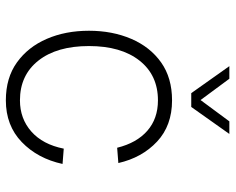

<svg xmlns="http://www.w3.org/2000/svg" viewBox="-92 -680 785 640"><g transform="rotate(90 300.0 -360.5)"><path d="M315 12Q240 12 188.5 -25Q137 -62 110 -124.5Q83 -187 83 -265Q83 -343 110 -406Q137 -469 188.5 -505.5Q240 -542 315 -542Q399 -542 452.5 -492Q506 -442 524 -363L473 -359Q457 -424 416.5 -459.5Q376 -495 315 -495Q231 -495 182.5 -433.5Q134 -372 134 -265Q134 -158 182.5 -96.5Q231 -35 315 -35Q376 -35 419 -73Q462 -111 476 -181L527 -177Q509 -94 454 -41Q399 12 315 12ZM201 -733H243L314 -637L385 -733H427L337 -606H291Z"/></g></svg>

Font: Geist Mono UltraLight
Style: Regular
Weight: 200
Monospace: yes
Designer: Basement.studio, Andrés Briganti, Mateo Zaragoza
Foundry: Basement.studio, Vercel, Andrés Briganti, Guido Ferreyra, Mateo Zaragoza
Version: Version 1.400; ttfautohint (v1.8.4.7-5d5b)